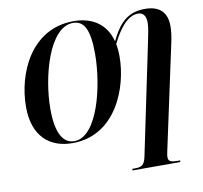

<svg xmlns="http://www.w3.org/2000/svg" viewBox="-99 -832 1245 1178"><g transform="rotate(-10 523.5 -242.5)"><path d="M300 11C571 11 675 -272 675 -461C675 -491 673 -517 668 -541C709 -625 764 -702 832 -702C858 -702 881 -686 881 -638C881 -609 871 -560 862 -518L719 168C708 222 690 230 648 230H633L631 240H929L931 230H917C878 230 857 226 857 197C857 191 858 179 863 158L1001 -484C1010 -525 1015 -560 1015 -592C1015 -679 969 -723 878 -723C772 -723 716 -667 664 -559C633 -677 542 -725 434 -725C168 -725 56 -464 56 -257C56 -76 155 11 300 11ZM312 1C247 1 201 -60 201 -218C201 -417 280 -715 429 -715C496 -715 530 -660 530 -505C530 -308 458 1 312 1Z"/></g></svg>

Font: Noto Serif Display Condensed
Style: Bold Italic
Weight: 700
Width: 3
Italic angle: -12°
Designer: Monotype Design Team
Foundry: Monotype Imaging Inc.
Version: Version 2.009